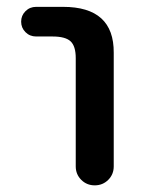

<svg xmlns="http://www.w3.org/2000/svg" viewBox="-20 -565 416 563"><path d="M85.9 -458Q67.4 -458 54.7 -470.7Q42 -483.4 42 -501.5Q42 -519.5 54.7 -532.2Q67.4 -544.9 85.9 -544.9H165Q314.5 -544.9 313.5 -410.2V-77.1Q313.5 -53.7 297.4 -37.6Q281.2 -21.5 257.8 -21.5Q234.4 -21.5 218.3 -37.6Q202.1 -53.7 202.1 -77.1V-394.5Q202.1 -429.7 187 -443.8Q171.9 -458 133.8 -458Z"/></svg>

Font: Gen Jyuu GothicX Medium
Style: Regular
Weight: 500
Designer: Ryoko NISHIZUKA (kana &amp; ideographs); Paul D. Hunt (Latin, Greek &amp; Cyrillic); Wenlong ZHANG (bopomofo); Sandoll C
Version: Version 1.058.20140828